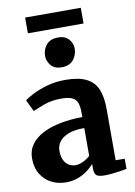

<svg xmlns="http://www.w3.org/2000/svg" viewBox="-103 -1025 772 1100"><g transform="rotate(-10 283.0 -475.0)"><path d="M190 11Q144.5 11 106.2 -8.5Q68 -28 44.8 -65.8Q21.5 -103.5 21.5 -158Q21.5 -204 46.5 -238.5Q71.5 -273 115.8 -295.5Q160 -318 219 -329.5Q278 -341 346.5 -341.5V-364.5Q346.5 -400.5 339 -422.8Q331.5 -445 309.5 -455.8Q287.5 -466.5 246 -466.5Q188.5 -466.5 145.5 -450.5Q102.5 -434.5 78.5 -423.5L45.5 -491.5Q58 -502 92.5 -520.2Q127 -538.5 177 -553.2Q227 -568 286 -568Q364 -568 408.8 -545.5Q453.5 -523 472.5 -478Q491.5 -433 491.5 -364V-64.5L544 -64V-5Q532.5 -2.5 510 1Q487.5 4.5 462 7.2Q436.5 10 415.5 10Q379 10 367 -0.5Q355 -11 355 -42.5V-67Q342.5 -51.5 319.2 -33.2Q296 -15 263.5 -2Q231 11 190 11ZM262 -76.5Q282 -76.5 305.8 -88Q329.5 -99.5 346.5 -115.5V-277.5Q288.5 -277.5 252.5 -263Q216.5 -248.5 200 -225Q183.5 -201.5 183.5 -173.5Q183.5 -142 193.5 -120.5Q203.5 -99 221 -87.8Q238.5 -76.5 262 -76.5ZM279 -642.5Q239 -642.5 218 -667.5Q197 -692.5 197 -722.5Q197 -760.5 220 -787.5Q243 -814.5 288 -814.5H289Q329 -814.5 350.2 -790.5Q371.5 -766.5 371.5 -736.5Q371.5 -698.5 348.5 -670.5Q325.5 -642.5 280 -642.5ZM446.5 -959.5V-868H122.5V-959.5Z"/></g></svg>

Font: Merriweather 20pt ExtraBold
Style: Regular
Weight: 800
Version: Version 2.100